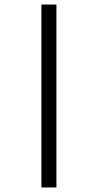

<svg xmlns="http://www.w3.org/2000/svg" viewBox="-20 -772 430 844"><path d="M228 -752V52H162V-752Z"/></svg>

Font: Pathway Extreme SemiCondensed ExtraLight
Style: Regular
Weight: 250
Width: 4
Version: Version 1.001;gftools[0.9.26]